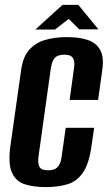

<svg xmlns="http://www.w3.org/2000/svg" viewBox="-20 -751 439 783"><path d="M166.3 12Q116.4 12 80.4 0.3Q44.5 -11.5 28.4 -47.6Q12.4 -83.8 22.4 -156.1L66.3 -466.3Q73.6 -518.8 99 -547.7Q124.4 -576.5 164.1 -588.1Q203.7 -599.7 253 -599.7Q303.2 -599.7 337.8 -588Q372.4 -576.2 388.5 -547.4Q404.5 -518.5 397.2 -466.3L380.1 -343.5H264L281.5 -471.1Q285.4 -495.5 280.7 -507.7Q276 -520 266.2 -524Q256.4 -528.1 242.5 -528.1Q228.2 -528.1 216.9 -524Q205.6 -520 198.3 -507.7Q191 -495.5 187.1 -471.1L137.1 -113.5Q134.2 -89.8 138.2 -77.2Q142.2 -64.6 152.2 -60.5Q162.2 -56.5 176.1 -56.5Q190.4 -56.5 201.3 -60.5Q212.3 -64.6 220.4 -77.2Q228.5 -89.8 231.5 -113.5L248 -229.9H364L353.3 -156.8Q343.3 -83.5 318.4 -47.3Q293.5 -11.1 255.2 0.4Q216.9 12 166.3 12ZM124.3 -630.7 234.9 -731.1H299.5L381.3 -631.4H303L260.3 -673.9L204.2 -630.7Z"/></svg>

Font: Alumni Sans SC Thin
Style: Italic
Weight: 100
Italic angle: -8°
Designer: Robert E. Leuschke
Foundry: Robert E. Leuschke
Version: Version 1.016